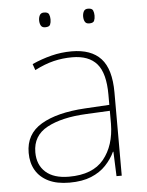

<svg xmlns="http://www.w3.org/2000/svg" viewBox="-52 -752 615 804"><g transform="rotate(-5 255.5 -349.5)"><path d="M264 -537Q346 -537 387 -492.5Q428 -448 428 -350V0H406L402 -103H400Q386 -73 361.5 -47Q337 -21 299.5 -5.5Q262 10 208 10Q155 10 119.5 -7.5Q84 -25 66 -56Q48 -87 48 -129Q48 -208 114.5 -247.5Q181 -287 299 -294L402 -300V-343Q402 -433 368 -472.5Q334 -512 264 -512Q224 -512 186.5 -503Q149 -494 106 -472L97 -498Q137 -516 178.5 -526.5Q220 -537 264 -537ZM301 -270Q199 -265 137.5 -232Q76 -199 76 -129Q76 -76 110 -45.5Q144 -15 208 -15Q308 -15 354.5 -72Q401 -129 402 -220V-275ZM140 -678Q140 -690 145 -699.5Q150 -709 163 -709Q180 -709 184 -699.5Q188 -690 188 -678Q188 -665 184 -656Q180 -647 163 -647Q150 -647 145 -656Q140 -665 140 -678ZM325 -678Q325 -690 330 -699.5Q335 -709 348 -709Q365 -709 369 -699.5Q373 -690 373 -678Q373 -665 369 -656Q365 -647 348 -647Q335 -647 330 -656Q325 -665 325 -678Z"/></g></svg>

Font: Noto Sans Thai Thin
Style: Regular
Weight: 250
Designer: Monotype Design Team
Foundry: Monotype Imaging Inc.
Version: Version 2.001